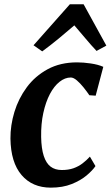

<svg xmlns="http://www.w3.org/2000/svg" viewBox="-20 -852 508 882"><path d="M213.5 10Q128.5 10 79 -48Q29.5 -106 28 -215.5Q27.5 -276 46.2 -337.8Q65 -399.5 103 -451Q141 -502.5 199 -534Q257 -565.5 334 -565.5Q363 -565.5 397 -560.5Q431 -555.5 454.5 -545L419.5 -412.5L390.5 -414.5Q379 -431.5 363.8 -450.5Q348.5 -469.5 333 -482.8Q317.5 -496 305 -496Q278.5 -496 253.5 -476.2Q228.5 -456.5 209.2 -420Q190 -383.5 179 -333.2Q168 -283 169 -222.5Q170 -169.5 181 -135.8Q192 -102 212.5 -86.5Q233 -71 264 -71Q294.5 -71 317.8 -79.2Q341 -87.5 359.2 -101.5Q377.5 -115.5 393 -132.5L418.5 -89Q405.5 -69.5 378 -46.2Q350.5 -23 309.2 -6.5Q268 10 213.5 10ZM174 -616 134 -644 301 -832.5H364L468.5 -642.5L423.5 -618Q398 -645 372.8 -675.2Q347.5 -705.5 321.5 -735.5Q286 -705 248.8 -674.2Q211.5 -643.5 174 -616Z"/></svg>

Font: Merriweather 24pt
Style: Bold Italic
Weight: 700
Italic angle: -7.8°
Designer: Eben Sorkin
Foundry: Eben Sorkin
Version: Version 2.101